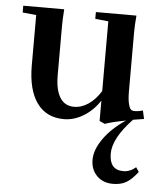

<svg xmlns="http://www.w3.org/2000/svg" viewBox="-49 -457 627 746"><g transform="rotate(5 264.0 -84.5)"><path d="M207.5 11.2Q138.2 11.2 101.6 -40Q64.9 -91.3 64.9 -186V-382.3L11.7 -387.7V-414.1H171.4Q168.5 -373 168.5 -349.1V-157.2Q168.5 -100.6 187 -70.3Q205.6 -40 241.7 -40Q271.5 -40 298.3 -58.3Q325.2 -76.7 346.2 -110.4V-382.3L294.9 -387.7V-414.1H453.1Q449.7 -376 449.7 -349.1V-118.7Q449.7 -88.4 453.9 -71Q458 -53.7 463.4 -48.8Q468.8 -43.9 477.1 -43.9Q494.1 -43.9 510.3 -49.3L517.6 -16.6Q502 -14.6 475.1 -9.8Q400.4 68.8 400.4 128.4Q400.4 192.4 454.6 192.4Q481 192.4 503.4 172.9L515.1 190.4Q491.7 220.7 470.7 232.9Q449.7 245.1 418.9 245.1Q379.4 245.1 355.7 220.7Q332 196.3 332 158.7Q332 119.6 362.8 75.9Q393.6 32.2 448.2 -4.4Q393.1 6.3 367.2 15.6L346.2 6.3V-73.2Q320.3 -33.7 283.2 -11.2Q246.1 11.2 207.5 11.2Z"/></g></svg>

Font: Elstob 18pt SemiBold
Style: Regular
Weight: 600
Designer: Peter S. Baker
Version: Version 1.015